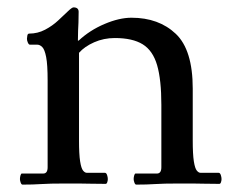

<svg xmlns="http://www.w3.org/2000/svg" viewBox="-20 -498 640 520"><path d="M193 -388Q223 -416 263 -433Q303 -450 336 -450Q410 -450 456 -406.5Q502 -363 502 -258V-118Q502 -80 505 -61Q508 -42 513 -36Q518 -30 523 -30H572Q576 -30 578 -24Q580 -18 580 -13Q580 -9 578.5 -4.5Q577 0 574 0Q547 0 531 -0.5Q515 -1 500.5 -1Q486 -1 465 -1Q422 -1 400 0.5Q378 2 349 2Q346 2 344 -3.5Q342 -9 342 -13Q342 -18 343.5 -23Q345 -28 347 -28H405Q417 -28 417 -45V-214Q417 -282 405.5 -321.5Q394 -361 366.5 -378Q339 -395 291 -395Q261 -395 235 -383.5Q209 -372 194 -355V-118Q194 -80 197 -61Q200 -42 205 -36Q210 -30 215 -30H264Q268 -30 270 -24Q272 -18 272 -13Q272 -9 270.5 -4.5Q269 0 266 0Q239 0 222.5 -0.5Q206 -1 192 -1Q178 -1 157 -1Q114 -1 92 0.5Q70 2 41 2Q38 2 36 -3.5Q34 -9 34 -13Q34 -18 35.5 -23Q37 -28 39 -28H97Q109 -28 109 -45V-280Q109 -323 105 -343.5Q101 -364 94.5 -370.5Q88 -377 81 -377H61Q58 -377 55.5 -382.5Q53 -388 53 -393Q53 -396 54 -401.5Q55 -407 59 -407Q82 -407 102 -417.5Q122 -428 137.5 -442.5Q153 -457 164 -467.5Q175 -478 179 -478Q193 -478 193 -466Q193 -448 192.5 -436.5Q192 -425 191.5 -415Q191 -405 191 -388Z"/></svg>

Font: Sedan SC
Style: Regular
Weight: 400
Designer: Sebastian Salazar
Foundry: Sebastian Salazar
Version: Version 1.100; ttfautohint (v1.8.4.7-5d5b)